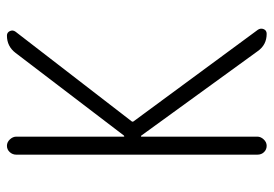

<svg xmlns="http://www.w3.org/2000/svg" viewBox="-135 -635 770 540"><g transform="rotate(-90 250.0 -365.0)"><path d="M85 -26.4V-704.1Q85 -714.8 92.3 -722.7Q99.6 -730.5 109.9 -730.5Q120.1 -730.5 127.9 -722.2Q135.7 -713.9 135.7 -704.1V-402.3Q135.7 -400.4 136.7 -400.4L138.7 -401.4L371.1 -706.1Q389.6 -730.5 419.9 -730.5Q428.7 -730.5 432.6 -722.2Q436.5 -713.9 430.7 -706.1L179.7 -380.9Q175.8 -377 179.7 -373L436.5 -24.4Q441.4 -16.6 438 -8.3Q434.6 0 424.8 0Q393.6 0 376 -25.4L138.7 -352.5Q138.7 -353.5 136.7 -353.5Q135.7 -353.5 135.7 -352.5V-26.4Q135.7 -16.6 127.9 -8.3Q120.1 0 109.9 0Q99.6 0 92.3 -7.3Q85 -14.6 85 -26.4Z"/></g></svg>

Font: Rounded-L Mgen+ 1m light
Style: Regular
Weight: 200
Designer: [Source Han Sans]
Ryoko NISHIZUKA  (kana & ideographs); Paul D. Hunt (Latin, Greek & Cyrillic); Wenlong ZHANG  (bopomofo
Version: Version 1.059.20150602